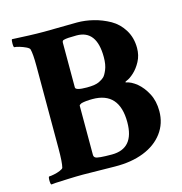

<svg xmlns="http://www.w3.org/2000/svg" viewBox="-99 -738 789 832"><g transform="rotate(-15 295.5 -322.0)"><path d="M30.3 3.9Q26.4 0 26.4 -12.7Q26.4 -32.2 30.3 -32.2Q38.1 -32.2 52.7 -35.2Q67.4 -38.1 80.1 -43.5Q92.8 -48.8 94.7 -53.7Q100.6 -76.2 100.6 -139.6V-508.8Q100.6 -563.5 94.7 -585Q92.8 -590.8 79.6 -597.2Q66.4 -603.5 51.8 -607.9Q37.1 -612.3 29.3 -612.3Q25.4 -612.3 25.4 -629.9Q25.4 -645.5 28.3 -648.4Q67.4 -646.5 103 -645Q138.7 -643.6 171.9 -643.6L319.3 -645.5Q355.5 -645.5 392.6 -636.2Q429.7 -627 464.8 -607.4Q499 -587.9 520.5 -552.7Q542 -517.6 542 -471.7Q542 -438.5 527.8 -412.1Q513.7 -385.7 495.1 -368.7Q476.6 -351.6 460.9 -345.7Q453.1 -342.8 456.1 -339.8Q479.5 -335.9 504.4 -315.4Q529.3 -294.9 546.9 -261.2Q564.5 -227.5 564.5 -182.6Q564.5 -127 533.2 -85Q502 -43 446.3 -21Q390.6 1 316.4 0L172.9 -2Q143.6 -2 107.9 -0.5Q72.3 1 50.8 2ZM288.1 -362.3Q326.2 -362.3 343.8 -371.1Q359.4 -378.9 366.2 -385.7Q374 -392.6 383.3 -414.6Q392.6 -436.5 392.6 -470.7Q392.6 -591.8 302.7 -591.8Q257.8 -591.8 246.1 -587.9Q237.3 -586.9 237.3 -576.2V-376Q237.3 -362.3 288.1 -362.3ZM317.4 -53.7Q418 -53.7 418 -171.9Q418 -307.6 297.9 -307.6Q267.6 -307.6 248 -302.7Q237.3 -297.9 237.3 -293.9V-74.2Q237.3 -64.5 244.1 -60.5Q253.9 -53.7 317.4 -53.7Z"/></g></svg>

Font: Crimson Text Bold
Style: Bold
Weight: 700
Designer: Sebastian Kosch
Foundry: Sebastian Kosch
Version: Version 1.10 July 1, 2025